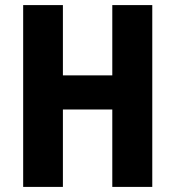

<svg xmlns="http://www.w3.org/2000/svg" viewBox="-20 -734 688 754"><path d="M578 0V-714H421V-438H227V-714H71V0H227V-304H421V0Z"/></svg>

Font: Noto Sans Gujarati Condensed ExtraBold
Style: Regular
Weight: 800
Width: 3
Designer: Jelle Bosma - Monotype Design Team, Universal Thirst
Foundry: Monotype Imaging Inc.
Version: Version 2.106